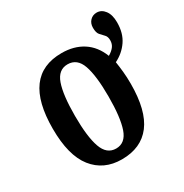

<svg xmlns="http://www.w3.org/2000/svg" viewBox="-151 -747 839 876"><g transform="rotate(-30 268.5 -309.0)"><path d="M243 10Q148 10 93.5 -59Q39 -128 39 -269Q39 -548 246 -548Q311 -548 357.5 -518Q404 -488 427 -429Q446 -440 457 -454Q468 -468 468 -488Q468 -507 458 -517Q448 -527 438 -538.5Q428 -550 428 -576Q428 -599 442 -613.5Q456 -628 477 -628Q502 -628 519 -605.5Q536 -583 536 -543Q536 -486 509.5 -447.5Q483 -409 440 -388Q444 -363 447 -333.5Q450 -304 450 -269Q450 -128 397.5 -59Q345 10 243 10ZM245 -46Q294 -46 313.5 -102.5Q333 -159 333 -269Q333 -379 313.5 -434.5Q294 -490 244 -490Q195 -490 175.5 -434.5Q156 -379 156 -269Q156 -159 176 -102.5Q196 -46 245 -46Z"/></g></svg>

Font: Noto Serif ExtraCondensed SemiBold
Style: Regular
Weight: 600
Width: 2
Designer: Monotype Design Team
Foundry: Monotype Imaging Inc.
Version: Version 2.015; ttfautohint (v1.8.4.7-5d5b)